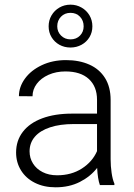

<svg xmlns="http://www.w3.org/2000/svg" viewBox="-20 -797 576 827"><path d="M49.3 0ZM472.7 -6.3V0H410.2Q400.9 -25.9 398.4 -73.7Q369.6 -36.6 324 -13.4Q278.3 9.8 219.7 9.8Q168.9 9.8 130.4 -9.5Q91.8 -28.8 70.6 -63Q49.3 -97.2 49.3 -140.1Q49.3 -191.4 78.4 -229.2Q107.4 -267.1 161.9 -287.4Q216.3 -307.6 290 -307.6H397.9V-367.2Q397.9 -424.3 362.5 -456.8Q327.1 -489.3 261.7 -489.3Q221.7 -489.3 189.2 -474.9Q156.7 -460.4 138.4 -436Q120.1 -411.6 120.1 -382.3L61.5 -382.8Q61.5 -422.4 87.4 -458.3Q113.3 -494.1 159.7 -516.1Q206.1 -538.1 264.2 -538.1Q321.3 -538.1 364.7 -518.8Q408.2 -499.5 432.4 -460.9Q456.5 -422.4 456.5 -366.2V-110.8Q456.5 -81.5 460.7 -52.7Q464.8 -23.9 472.7 -6.3ZM397.9 -146V-262.7H297.9Q238.3 -262.7 195.6 -248.5Q152.8 -234.4 130.1 -208Q107.4 -181.6 107.4 -145Q107.4 -116.2 122.1 -92.8Q136.7 -69.3 163.6 -55.7Q190.4 -42 226.1 -42Q287.1 -42 332.5 -71Q377.9 -100.1 397.9 -146ZM377.9 -683.6Q377.9 -657.7 365.5 -637Q353 -616.2 331.3 -604.2Q309.6 -592.3 283.7 -592.3Q257.3 -592.3 235.8 -604.2Q214.4 -616.2 201.9 -637Q189.5 -657.7 189.5 -683.6Q189.5 -709.5 201.9 -730.7Q214.4 -752 235.8 -764.4Q257.3 -776.9 283.7 -776.9Q309.6 -776.9 331.3 -764.4Q353 -752 365.5 -730.7Q377.9 -709.5 377.9 -683.6ZM340.3 -683.6Q340.3 -708.5 324.5 -725.1Q308.6 -741.7 283.7 -741.7Q258.8 -741.7 242.7 -725.1Q226.6 -708.5 226.6 -683.6Q226.6 -660.2 242.9 -643.8Q259.3 -627.4 283.7 -627.4Q308.6 -627.4 324.5 -643.6Q340.3 -659.7 340.3 -683.6Z"/></svg>

Font: Heebo Light
Style: Regular
Weight: 300
Designer: Oded Ezer
Foundry: Meir Sadan
Version: Version 2.001; ttfautohint (v1.5.14-ce02) -l 8 -r 50 -G 200 